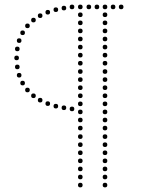

<svg xmlns="http://www.w3.org/2000/svg" viewBox="-20 -727 611 832"><path d="M328 -687Q318 -687 318 -697Q318 -707 328 -707Q338 -707 338 -697Q338 -687 328 -687ZM328 -653Q318 -653 318 -663Q318 -673 328 -673Q338 -673 338 -663Q338 -653 328 -653ZM328 -618Q318 -618 318 -628Q318 -638 328 -638Q338 -638 338 -628Q338 -618 328 -618ZM328 -583Q318 -583 318 -593Q318 -603 328 -603Q338 -603 338 -593Q338 -583 328 -583ZM328 -548Q318 -548 318 -558Q318 -568 328 -568Q338 -568 338 -558Q338 -548 328 -548ZM328 -513Q318 -513 318 -523Q318 -533 328 -533Q338 -533 338 -523Q338 -513 328 -513ZM328 -478Q318 -478 318 -488Q318 -498 328 -498Q338 -498 338 -488Q338 -478 328 -478ZM328 -443Q318 -443 318 -453Q318 -463 328 -463Q338 -463 338 -453Q338 -443 328 -443ZM328 -407Q318 -407 318 -417Q318 -427 328 -427Q338 -427 338 -417Q338 -407 328 -407ZM328 -372Q318 -372 318 -382Q318 -392 328 -392Q338 -392 338 -382Q338 -372 328 -372ZM328 -337Q318 -337 318 -347Q318 -357 328 -357Q338 -357 338 -347Q338 -337 328 -337ZM328 -302Q318 -302 318 -312Q318 -322 328 -322Q338 -322 338 -312Q338 -302 328 -302ZM328 -267Q318 -267 318 -277Q318 -287 328 -287Q338 -287 338 -277Q338 -267 328 -267ZM328 -232Q318 -232 318 -242Q318 -252 328 -252Q338 -252 338 -242Q338 -232 328 -232ZM328 -197Q318 -197 318 -207Q318 -217 328 -217Q338 -217 338 -207Q338 -197 328 -197ZM328 -162Q318 -162 318 -172Q318 -182 328 -182Q338 -182 338 -172Q338 -162 328 -162ZM328 -125Q318 -125 318 -135Q318 -145 328 -145Q338 -145 338 -135Q338 -125 328 -125ZM328 -90Q318 -90 318 -100Q318 -110 328 -110Q338 -110 338 -100Q338 -90 328 -90ZM328 -55Q318 -55 318 -65Q318 -75 328 -75Q338 -75 338 -65Q338 -55 328 -55ZM328 -20Q318 -20 318 -30Q318 -40 328 -40Q338 -40 338 -30Q338 -20 328 -20ZM328 15Q318 15 318 5Q318 -5 328 -5Q338 -5 338 5Q338 15 328 15ZM328 50Q318 50 318 40Q318 30 328 30Q338 30 338 40Q338 50 328 50ZM328 85Q318 85 318 75Q318 65 328 65Q338 65 338 75Q338 85 328 85ZM435 -687Q425 -687 425 -697Q425 -707 435 -707Q445 -707 445 -697Q445 -687 435 -687ZM435 -653Q425 -653 425 -663Q425 -673 435 -673Q445 -673 445 -663Q445 -653 435 -653ZM435 -618Q425 -618 425 -628Q425 -638 435 -638Q445 -638 445 -628Q445 -618 435 -618ZM435 -583Q425 -583 425 -593Q425 -603 435 -603Q445 -603 445 -593Q445 -583 435 -583ZM435 -548Q425 -548 425 -558Q425 -568 435 -568Q445 -568 445 -558Q445 -548 435 -548ZM435 -513Q425 -513 425 -523Q425 -533 435 -533Q445 -533 445 -523Q445 -513 435 -513ZM435 -478Q425 -478 425 -488Q425 -498 435 -498Q445 -498 445 -488Q445 -478 435 -478ZM435 -443Q425 -443 425 -453Q425 -463 435 -463Q445 -463 445 -453Q445 -443 435 -443ZM435 -407Q425 -407 425 -417Q425 -427 435 -427Q445 -427 445 -417Q445 -407 435 -407ZM435 -372Q425 -372 425 -382Q425 -392 435 -392Q445 -392 445 -382Q445 -372 435 -372ZM435 -337Q425 -337 425 -347Q425 -357 435 -357Q445 -357 445 -347Q445 -337 435 -337ZM435 -302Q425 -302 425 -312Q425 -322 435 -322Q445 -322 445 -312Q445 -302 435 -302ZM435 -267Q425 -267 425 -277Q425 -287 435 -287Q445 -287 445 -277Q445 -267 435 -267ZM435 -232Q425 -232 425 -242Q425 -252 435 -252Q445 -252 445 -242Q445 -232 435 -232ZM435 -197Q425 -197 425 -207Q425 -217 435 -217Q445 -217 445 -207Q445 -197 435 -197ZM435 -162Q425 -162 425 -172Q425 -182 435 -182Q445 -182 445 -172Q445 -162 435 -162ZM435 -125Q425 -125 425 -135Q425 -145 435 -145Q445 -145 445 -135Q445 -125 435 -125ZM435 -90Q425 -90 425 -100Q425 -110 435 -110Q445 -110 445 -100Q445 -90 435 -90ZM435 -55Q425 -55 425 -65Q425 -75 435 -75Q445 -75 445 -65Q445 -55 435 -55ZM435 -20Q425 -20 425 -30Q425 -40 435 -40Q445 -40 445 -30Q445 -20 435 -20ZM435 15Q425 15 425 5Q425 -5 435 -5Q445 -5 445 5Q445 15 435 15ZM435 50Q425 50 425 40Q425 30 435 30Q445 30 445 40Q445 50 435 50ZM435 85Q425 85 425 75Q425 65 435 65Q445 65 445 75Q445 85 435 85ZM470 -687Q460 -687 460 -697Q460 -707 470 -707Q480 -707 480 -697Q480 -687 470 -687ZM505 -687Q495 -687 495 -697Q495 -707 505 -707Q515 -707 515 -697Q515 -687 505 -687ZM400 -687Q390 -687 390 -697Q390 -707 400 -707Q410 -707 410 -697Q410 -687 400 -687ZM365 -687Q355 -687 355 -697Q355 -707 365 -707Q375 -707 375 -697Q375 -687 365 -687ZM292 -687Q282 -687 282 -697Q282 -707 292 -707Q302 -707 302 -697Q302 -687 292 -687ZM257 -682Q247 -682 247 -692Q247 -702 257 -702Q267 -702 267 -692Q267 -682 257 -682ZM222 -675Q212 -675 212 -685Q212 -695 222 -695Q232 -695 232 -685Q232 -675 222 -675ZM187 -664Q177 -664 177 -674Q177 -684 187 -684Q197 -684 197 -674Q197 -664 187 -664ZM154 -649Q144 -649 144 -659Q144 -669 154 -669Q164 -669 164 -659Q164 -649 154 -649ZM125 -630Q115 -630 115 -640Q115 -650 125 -650Q135 -650 135 -640Q135 -630 125 -630ZM99 -605Q89 -605 89 -615Q89 -625 99 -625Q109 -625 109 -615Q109 -605 99 -605ZM78 -575Q68 -575 68 -585Q68 -595 78 -595Q88 -595 88 -585Q88 -575 78 -575ZM63 -541Q53 -541 53 -551Q53 -561 63 -561Q73 -561 73 -551Q73 -541 63 -541ZM55 -505Q45 -505 45 -515Q45 -525 55 -525Q65 -525 65 -515Q65 -505 55 -505ZM52 -466Q42 -466 42 -476Q42 -486 52 -486Q62 -486 62 -476Q62 -466 52 -466ZM292 -265Q302 -265 302 -255Q302 -245 292 -245Q282 -245 282 -255Q282 -265 292 -265ZM257 -270Q267 -270 267 -260Q267 -250 257 -250Q247 -250 247 -260Q247 -270 257 -270ZM222 -277Q232 -277 232 -267Q232 -257 222 -257Q212 -257 212 -267Q212 -277 222 -277ZM187 -288Q197 -288 197 -278Q197 -268 187 -268Q177 -268 177 -278Q177 -288 187 -288ZM154 -303Q164 -303 164 -293Q164 -283 154 -283Q144 -283 144 -293Q144 -303 154 -303ZM125 -322Q135 -322 135 -312Q135 -302 125 -302Q115 -302 115 -312Q115 -322 125 -322ZM99 -347Q109 -347 109 -337Q109 -327 99 -327Q89 -327 89 -337Q89 -347 99 -347ZM78 -377Q88 -377 88 -367Q88 -357 78 -357Q68 -357 68 -367Q68 -377 78 -377ZM63 -411Q73 -411 73 -401Q73 -391 63 -391Q53 -391 53 -401Q53 -411 63 -411ZM55 -447Q65 -447 65 -437Q65 -427 55 -427Q45 -427 45 -437Q45 -447 55 -447Z"/></svg>

Font: Raleway Dots 
Style: Regular
Weight: 400
Version: Version 1.000